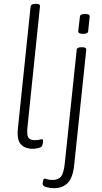

<svg xmlns="http://www.w3.org/2000/svg" viewBox="-20 -772 535 1004"><path d="M152 6Q109 6 88 -18.5Q67 -43 74 -104L140 -738Q142 -752 165 -752H169Q191 -752 189 -738L124 -111Q119 -67 128 -53Q137 -39 162 -39Q178 -39 186.5 -41.5Q195 -44 200 -44Q206 -44 205 -35Q205 -27 203 -18.5Q201 -10 198 -6Q194 -1 179 2.5Q164 6 152 6ZM261 212Q242 212 222.5 206.5Q203 201 203 190Q203 184 205.5 173Q208 162 214 162Q219 162 227.5 165.5Q236 169 255 169Q286 169 300 150Q314 131 319 80L381 -511Q382 -525 405 -525H411Q432 -525 431 -511L368 90Q361 158 334 185Q307 212 261 212ZM414 -595Q388 -595 389 -609L398 -685Q398 -699 425 -699Q451 -699 449 -685L441 -609Q441 -595 414 -595Z"/></svg>

Font: Asap Condensed Condensed ExtraLight
Style: Italic
Weight: 200
Width: 3
Italic angle: -6°
Designer: Pablo Cosgaya
Foundry: Omnibus-Type
Version: Version 3.001; ttfautohint (v1.8.4.7-5d5b)